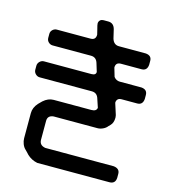

<svg xmlns="http://www.w3.org/2000/svg" viewBox="-125 -871 978 1079"><g transform="rotate(15 364.0 -331.5)"><path d="M191 104H611Q645 104 647 69V46Q647 15 611 11H213Q178 5 178 -27V-137Q178 -169 213 -172H468Q483 -172 499 -179.5Q515 -187 524 -199L534 -209Q550 -225 550 -255L549 -264Q548 -265 548 -270L527 -336Q527 -348 534 -356Q541 -364 557 -364H647Q679 -364 682 -399V-422Q682 -454 647 -457H521Q500 -457 486 -475L471 -526Q471 -556 501 -556H621Q653 -556 656 -591V-614Q656 -645 621 -648H465Q434 -648 424 -682L412 -733Q403 -767 371 -767H346Q330 -767 323 -759Q316 -751 316 -741Q316 -733 323 -708Q330 -681 330 -679Q330 -648 300 -648H104Q90 -648 79.5 -638Q69 -628 69 -614V-591Q69 -576 79.5 -566Q90 -556 104 -556H327Q359 -556 368 -522Q382 -478 382 -476Q382 -457 356 -457H80Q66 -457 55.5 -446.5Q45 -436 45 -422V-399Q45 -385 55.5 -374.5Q66 -364 80 -364H383Q415 -364 424 -331L440 -283Q437 -262 408 -262H189Q157 -262 129 -237L109 -217Q84 -189 84 -157V-11Q84 5 90.5 22Q97 39 109 50Q114 55 120 61Q126 67 131 73Q156 97 191 104Z"/></g></svg>

Font: WDXL Lubrifont SC
Style: Regular
Weight: 400
Designer: [WDXL Lubrifont] Copyright 2020-2022 (c) NightFurySL2001, Skr-ZERO; [ZCOOL QingKe HuangYou] Copyright 2018-2022 (c) The 
Version: Version 2.001;hotconv 1.1.1;makeotfexe 2.6.0